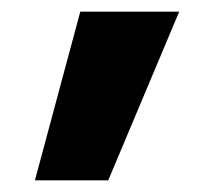

<svg xmlns="http://www.w3.org/2000/svg" viewBox="-20 -716 368 330"><path d="M118 -696H288L166 -406H40Z"/></svg>

Font: FiraGO Heavy
Style: Regular
Weight: 900
Designer: bBox Type
Foundry: bBox Type GmbH
Version: Version 1.001